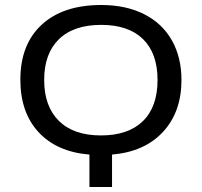

<svg xmlns="http://www.w3.org/2000/svg" viewBox="-20 -744 803 764"><path d="M335.9 -128.9Q206.1 -139.6 133.5 -218Q61 -296.4 61 -426.8Q61 -567.4 146 -645.8Q231 -724.1 382.8 -724.1Q481 -724.1 553.2 -687.7Q625.5 -651.4 663.8 -583.7Q702.1 -516.1 702.1 -425.8Q702.1 -298.8 628.9 -219.5Q555.7 -140.1 425.8 -128.9V0H335.9ZM155.8 -425.8Q155.8 -320.8 214.4 -262.9Q272.9 -205.1 381.8 -205.1Q490.2 -205.1 548.6 -262Q606.9 -318.8 606.9 -425.8Q606.9 -531.7 549.1 -588.4Q491.2 -645 382.8 -645Q272.9 -645 214.4 -587.9Q155.8 -530.8 155.8 -425.8Z"/></svg>

Font: Noto Sans Southeast Asian
Style: Regular
Weight: 400
Designer: Monotype Design Team
Foundry: Monotype Imaging Inc.
Version: Version 1.06 uh; ttfautohint (v1.4.1)